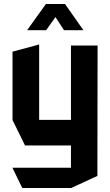

<svg xmlns="http://www.w3.org/2000/svg" viewBox="-20 -743 554 966"><path d="M337 203V-514H471L470 142L338 203ZM92 203 43 102V101H337V203ZM106 -11 43 -139V-140H337V-11ZM43 -140V-483L176 -519H177V-140ZM302 -591 226 -708 307 -723 399 -592V-591ZM117 -591V-592L211 -723H306L212 -591Z"/></svg>

Font: Foldit SemiBold
Style: Regular
Weight: 600
Version: Version 1.003